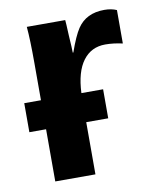

<svg xmlns="http://www.w3.org/2000/svg" viewBox="-67 -592 523 645"><g transform="rotate(-10 194.5 -269.5)"><path d="M13 -178V-277H70V-404Q70 -484 66 -528H197Q198 -521 200 -475Q203 -430 203 -416H205Q224 -470 240 -494Q270 -539 332 -539Q356 -539 374 -531V-417Q343 -424 315 -424Q267 -424 239 -386.5Q211 -349 208 -277H282V-178H207V0H70V-178Z"/></g></svg>

Font: Libra Sans
Style: Bold
Weight: 700
Foundry: Context Ltd
Version: Version 1.000